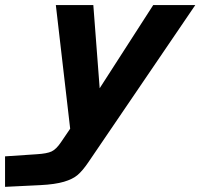

<svg xmlns="http://www.w3.org/2000/svg" viewBox="-116 -497 786 753"><path d="M230 140.1Q208 172.4 188.7 189Q169.4 205.6 134.8 215.8Q100.1 226.1 43 229L-96.2 235.8V116.2L27.8 107.9Q68.4 105.5 86.4 96.9Q104.5 88.4 123 61L159.2 7.8L103 -477.1H250L274.9 -150.9L484.9 -477.1H649.9Z"/></svg>

Font: IntelOne Mono Bold
Style: Italic
Weight: 700
Italic angle: -16°
Designer: Fred Shallcrass
Foundry: Frere-Jones Type LLC
Version: Version 1.200;hotconv 1.1.0;makeotfexe 2.6.0;FJTRelease1.2